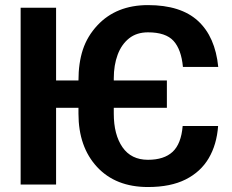

<svg xmlns="http://www.w3.org/2000/svg" viewBox="-20 -742 932 772"><path d="M575 10Q445 10 370.2 -70.8Q295.5 -151.5 295.5 -285V-308.5H205.5V0H63V-711H205.5V-418.5H295.5Q295.5 -488.5 313.2 -542.5Q331 -596.5 371.5 -640Q447.5 -721.5 575 -721.5Q707 -721.5 776.2 -657.8Q845.5 -594 857.5 -473H715.5Q709 -543 677.8 -577.5Q646.5 -612 575 -612Q529.5 -612 499 -587.8Q468.5 -563.5 453 -521.8Q437.5 -480 437.5 -427V-418.5H651V-308.5H437.5V-285Q437.5 -200.5 472.5 -150Q507.5 -99.5 575 -99.5Q639.5 -99.5 674 -131.5Q708.5 -163.5 714.5 -235.5H857Q851.5 -160.5 819.2 -105.8Q787 -51 726.5 -20.5Q666 10 575 10Z"/></svg>

Font: Roberto Sans
Style: Bold
Weight: 700
Designer: Google (font) & Cristiano Sobral (main changes)
Version: Version 1.000;October 12, 2021;FontCreator 14.0.0.2814 64-bi